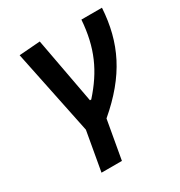

<svg xmlns="http://www.w3.org/2000/svg" viewBox="-176 -650 938 999"><g transform="rotate(-30 293.0 -151.0)"><path d="M144.5 224.6H267.1L308.1 -6.8C488.3 -160.2 563 -314.5 575.7 -517.6H452.1C440.4 -355.5 389.6 -244.6 288.6 -131.8H280.8L207.5 -527.3L81.1 -517.6L186 -9.8Z"/></g></svg>

Font: Cascadia Mono SemiBold
Style: Italic
Weight: 600
Italic angle: -10°
Monospace: yes
Designer: Aaron Bell
Foundry: Saja Typeworks
Version: Version 2404.023